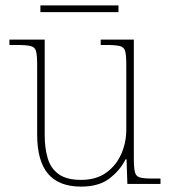

<svg xmlns="http://www.w3.org/2000/svg" viewBox="-20 -683 637 713"><path d="M281 10Q199 10 158.5 -37.5Q118 -85 118 -184V-442Q118 -477 114 -492.5Q110 -508 94 -512Q78 -516 41 -516H15V-536H146V-181Q146 -134 157 -96Q168 -58 197.5 -36.5Q227 -15 281 -15Q337 -15 374 -41.5Q411 -68 430 -110.5Q449 -153 449 -202V-442Q449 -477 445 -492.5Q441 -508 425 -512Q409 -516 372 -516H354V-536H477V-94Q477 -60 481 -44Q485 -28 499.5 -24Q514 -20 544 -20H576V0H453L450 -91H446Q427 -52 387.5 -21Q348 10 281 10ZM130 -638V-663H420V-638Z"/></svg>

Font: Noto Serif Devanagari Thin
Style: Regular
Weight: 100
Designer: Universal Thirst, Indian Type Foundry and the Monotype Design Team
Foundry: Monotype Imaging Inc.
Version: Version 2.004; ttfautohint (v1.8.4.7-5d5b)